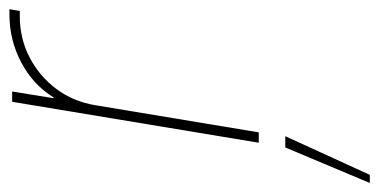

<svg xmlns="http://www.w3.org/2000/svg" viewBox="-268 -359 823 417"><g transform="rotate(-90 143.5 -150.5)"><path d="M42 0 130.9 -535.6H153.3L138.7 -445.8H140.6Q167 -489.3 215.6 -515.4Q264.2 -541.5 320.3 -541.5Q324.7 -541.5 326.2 -541.5Q327.6 -541.5 332 -541.5L328.1 -519Q325.7 -519 323.2 -519Q320.8 -519 316.4 -519Q268.6 -519 227.5 -497.8Q186.5 -476.6 158.9 -439.7Q131.3 -402.8 123.5 -355L64.5 0ZM-45.4 241.2 31.7 57.6H56.2L-27.8 241.2Z"/></g></svg>

Font: Inter 20pt Thin
Style: Italic
Weight: 250
Italic angle: -9.3988°
Version: Version 4.001;git-66647c0bb